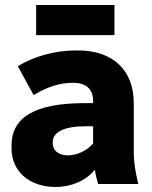

<svg xmlns="http://www.w3.org/2000/svg" viewBox="-20 -733 607 765"><path d="M124 -593H436V-713H124ZM201 12C265 12 324 -14 358 -57C361 -36 366 -16 371 0H531C520 -45 513 -84 513 -130V-322C513 -455 428 -532 292 -532H281C199 -532 113 -508 51 -469L114 -354C171 -389 222 -403 269 -403H273C326 -403 351 -375 351 -331V-322H316C119 -322 26 -265 26 -154V-141C26 -49 99 12 201 12ZM249 -114C214 -114 190 -134 190 -161V-166C190 -207 235 -230 323 -230H351V-161C323 -130 285 -114 249 -114Z"/></svg>

Font: Fixel Text ExtraBold
Style: Regular
Weight: 800
Width: 4
Designer: AlfaBravo + MacPaw
Foundry: Kyrylo Tkachov, Marchela Mozhyna, Serhii Makarenko, Maria Weinstein, Zakhar Kryvoshyya
Version: Version 1.211